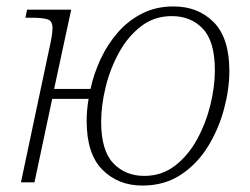

<svg xmlns="http://www.w3.org/2000/svg" viewBox="-20 -566 777 596"><path d="M45 0 137 -434Q140 -448 141.5 -460Q143 -472 143 -479Q143 -501 127.5 -506Q112 -511 78 -511H59L64 -536H201L148 -290H261Q271 -337 292.5 -383Q314 -429 346 -465.5Q378 -502 421 -524Q464 -546 519 -546Q595 -546 643.5 -497Q692 -448 692 -345Q692 -290 675.5 -228Q659 -166 626 -112Q593 -58 542 -24Q491 10 422 10Q347 10 298 -39Q249 -88 249 -191Q249 -224 255 -259H142L87 0ZM428 -20Q482 -20 523 -51.5Q564 -83 591.5 -133Q619 -183 633 -240Q647 -297 647 -348Q647 -437 610 -476.5Q573 -516 513 -516Q459 -516 418 -484.5Q377 -453 349.5 -403Q322 -353 308 -296Q294 -239 294 -188Q294 -99 331.5 -59.5Q369 -20 428 -20Z"/></svg>

Font: Noto Serif ExtraLight
Style: Italic
Weight: 200
Italic angle: -12°
Designer: Monotype Design Team
Foundry: Monotype Imaging Inc.
Version: Version 2.014; ttfautohint (v1.8.4.7-5d5b)